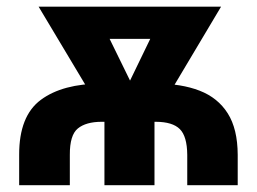

<svg xmlns="http://www.w3.org/2000/svg" viewBox="-20 -542 752 562"><path d="M184.4 0H36.1V-88.9Q35.8 -202.6 99.6 -249.8Q163.4 -297 276.8 -297.3H436.5Q510.7 -297.3 564.2 -276.6Q617.7 -255.9 646.6 -210.2Q675.5 -164.6 675.8 -88.9V0H528.1V-88.9Q527.6 -143.2 506.3 -164.2Q485 -185.3 436.5 -185.5H276.8Q231.6 -185.3 207.9 -166Q184.1 -146.7 184.4 -88.9ZM554.1 -522.5V-428.3H183V-522.5ZM329.9 -242.6 465.4 -522.5H627.1L424.8 -183H346.1ZM254.7 -522.5 393.2 -239.6 374.8 -183H296.1L93 -522.5ZM432.2 -246.7V0H285.7V-246.7Z"/></svg>

Font: Inter Display V
Style: Regular
Weight: 400
Designer: Rasmus Andersson
Foundry: rsms
Version: Version 3.015;git-src